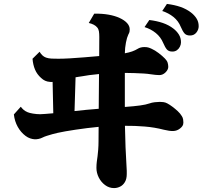

<svg xmlns="http://www.w3.org/2000/svg" viewBox="-20 -896 1040 980"><path d="M795.9 -376Q803.7 -376 814 -374.8Q824.2 -373.5 834 -368.2Q845.2 -362.3 859.4 -351.8Q873.5 -341.3 887 -328.9Q900.4 -316.4 908.2 -303.2Q913.6 -294.9 914.8 -285.6Q916 -276.4 916 -271Q916 -260.3 911.4 -253.2Q906.7 -246.1 898.9 -240.2Q883.8 -228 864.5 -227.3Q845.2 -226.6 815.9 -233.9Q769 -246.1 718.5 -250.2Q668 -254.4 617.7 -253.9Q618.7 -197.8 620.8 -144.3Q623 -90.8 626 -43Q627 -30.3 627 -24.4V-7.8Q627 17.6 617.4 33.4Q607.9 49.3 593 56.6Q578.1 64 562 64Q537.1 64 516.6 48.8Q496.1 33.7 484.1 10Q472.2 -13.7 472.2 -39.1Q472.2 -55.7 474.1 -70.6Q476.1 -85.4 478 -99.1Q479.5 -109.4 481.2 -131.3Q482.9 -153.3 482.9 -174.8L483.4 -248.5Q455.6 -246.1 425.3 -242.2Q395 -238.3 366.2 -234.1Q337.4 -230 313.5 -225.6Q289.6 -221.2 273.9 -217.8Q262.7 -215.3 247.6 -211.2Q232.4 -207 218.8 -202.6Q205.1 -198.2 196.8 -193.8Q187.5 -189 176.5 -186.8Q165.5 -184.6 155.8 -185.1Q145 -186 133.5 -189.9Q122.1 -193.8 110.8 -202.1Q86.4 -220.2 70.6 -248.5Q54.7 -276.9 50.8 -312L85.9 -351.1Q93.8 -341.3 101.1 -335Q108.4 -328.6 121.1 -323.2Q129.9 -319.3 148.4 -316.2Q167 -313 185.1 -313Q193.4 -313 210.9 -314.5L252 -317.9L248.5 -478Q241.7 -477.1 234.9 -478Q221.2 -479 210.4 -483.9Q199.7 -488.8 189.9 -498Q168.9 -516.6 158.7 -541Q148.4 -565.4 146 -596.2L182.1 -631.8Q188 -621.6 196 -613.8Q204.1 -606 214.8 -602.1Q227.5 -597.7 242.9 -596.9Q258.3 -596.2 277.8 -596.2Q301.8 -596.2 335.7 -598.1Q369.6 -600.1 408.9 -603.3Q448.2 -606.4 486.3 -609.9L486.8 -707Q486.8 -724.1 484.9 -736.1Q482.9 -748 476.1 -755.9Q462.9 -772 433.1 -778.8L460.9 -826.2Q500 -827.1 533.4 -821.3Q566.9 -815.4 590.8 -804.2Q615.2 -793 628.7 -778.1Q642.1 -763.2 642.1 -746.1Q642.1 -738.3 640.9 -733.2Q639.6 -728 634.8 -719.2Q627.9 -705.1 622.8 -678.7Q617.7 -652.3 617.2 -624Q638.7 -627.9 654.5 -633.5Q670.4 -639.2 683.1 -647Q689 -650.9 697.5 -653.3Q706.1 -655.8 716.8 -655.8Q729 -655.8 736.8 -653.6Q744.6 -651.4 753.9 -647Q770.5 -639.6 789.6 -625.2Q808.6 -610.8 821.8 -597.2Q832.5 -586.4 835.7 -575.9Q838.9 -565.4 838.9 -554.2Q838.9 -547.9 835.2 -540.3Q831.5 -532.7 823.2 -524.9Q809.6 -512.7 793.2 -512.7Q776.9 -512.7 748 -517.1Q734.4 -519.5 712.6 -520.8Q690.9 -522 666 -522.9Q641.1 -523.9 617.2 -523.9V-350.1Q665 -353.5 695.1 -357.7Q725.1 -361.8 743.2 -368.2Q754.9 -372.6 770.3 -374.3Q785.6 -376 795.9 -376ZM399.9 -506.8Q390.6 -505.4 382.3 -504.2Q374 -502.9 365.7 -501.5L360.4 -329.1Q389.2 -332.5 420.9 -335.4Q452.6 -338.4 483.9 -340.8L485.4 -518.1Q458.5 -515.6 435.3 -512.5Q412.1 -509.3 399.9 -506.8ZM832 -876Q871.1 -871.1 901.4 -860.6Q931.6 -850.1 955.1 -832Q971.7 -819.3 982.9 -802Q994.1 -784.7 994.1 -762.2Q994.1 -744.6 982.2 -729.7Q970.2 -714.8 950.2 -714.8Q931.2 -714.8 921.9 -725.3Q912.6 -735.8 902.8 -758.8Q890.6 -789.1 865.5 -809.3Q840.3 -829.6 808.1 -839.8ZM742.2 -793.9Q781.2 -789.1 811.5 -778.6Q841.8 -768.1 865.2 -750Q881.8 -737.3 892.8 -720Q903.8 -702.6 903.8 -680.2Q903.8 -668.9 898.4 -658Q893.1 -647 883.3 -639.9Q873.5 -632.8 859.9 -632.8Q841.3 -632.8 832 -643.3Q822.8 -653.8 813 -676.8Q800.3 -707 775.4 -727.3Q750.5 -747.6 717.8 -757.8Z"/></svg>

Font: BIZ UDMincho
Style: Bold
Weight: 700
Monospace: yes
Designer: TypeBank Co., Ltd.
Foundry: Morisawa Inc.
Version: Version 1.06